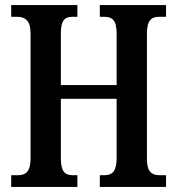

<svg xmlns="http://www.w3.org/2000/svg" viewBox="-20 -734 696 754"><path d="M24 0H284V-46H265C235 -46 219 -61 219 -111V-346H438V-113C438 -61 421 -46 390 -46H372V0H632V-46H605C576 -46 557 -60 557 -109V-602C557 -655 575 -668 605 -668H632V-714H372V-668H389C421 -668 438 -655 438 -602V-400H219V-604C219 -655 235 -668 265 -668H284V-714H24V-668H47C77 -668 100 -655 100 -604V-111C100 -61 81 -46 52 -46H24Z"/></svg>

Font: Noto Serif Armenian ExtraCondensed SemiBold
Style: Regular
Weight: 600
Width: 2
Designer: Monotype Design Team
Foundry: Monotype Imaging Inc.
Version: Version 2.008